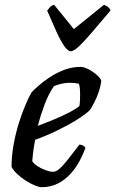

<svg xmlns="http://www.w3.org/2000/svg" viewBox="-20 -778 479 798"><path d="M153 0Q143 0 125.5 -7Q108 -14 89 -26Q70 -38 53.5 -53Q37 -68 28 -84Q28 -129 36.5 -176.5Q45 -224 58.5 -267Q72 -310 86.5 -343.5Q101 -377 111 -394Q121 -405 141 -422.5Q161 -440 188.5 -458Q216 -476 248 -488Q280 -500 314 -500Q330 -500 350 -489Q370 -478 385 -464Q400 -450 401 -441Q398 -419 390.5 -396.5Q383 -374 373 -354.5Q363 -335 354 -321Q336 -303 299 -280Q262 -257 216.5 -235Q171 -213 126 -197Q120 -164 117.5 -143Q115 -122 114 -108Q121 -97 136.5 -87Q152 -77 170 -70.5Q188 -64 200 -64Q209 -64 218.5 -70Q228 -76 240.5 -89.5Q253 -103 269.5 -124.5Q286 -146 310 -177Q319 -177 326 -172.5Q333 -168 335 -163Q326 -138 311 -109.5Q296 -81 273.5 -56Q251 -31 221 -15.5Q191 0 153 0ZM137 -255Q172 -268 204.5 -281.5Q237 -295 264.5 -309Q292 -323 310 -337Q312 -350 312.5 -362Q313 -374 313 -385Q313 -398 312 -409Q311 -420 308 -430Q299 -432 290 -433Q281 -434 271 -434Q255 -434 238 -430.5Q221 -427 204 -420Q181 -386 164.5 -341.5Q148 -297 137 -255ZM274 -565Q262 -565 247 -586.5Q232 -608 214.5 -646.5Q197 -685 176 -734Q182 -742 188 -748.5Q194 -755 205 -758L287 -657L412 -758Q423 -754 430.5 -747.5Q438 -741 439 -734Q398 -686 365.5 -647.5Q333 -609 310 -587Q287 -565 274 -565Z"/></svg>

Font: Texturina Medium 12pt Medium
Style: Italic
Weight: 500
Italic angle: -11°
Version: Version 1.002